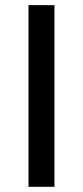

<svg xmlns="http://www.w3.org/2000/svg" viewBox="-20 -720 320 740"><path d="M189.9 -700.2V0H89.8V-700.2Z"/></svg>

Font: Aldrich
Style: Regular
Weight: 400
Designer: Matthew Desmond
Foundry: Matthew Desmond
Version: Version 1.001 2011